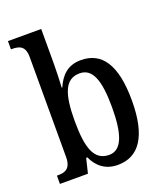

<svg xmlns="http://www.w3.org/2000/svg" viewBox="-141 -855 822 960"><g transform="rotate(-20 270.0 -375.0)"><path d="M321 10C431 10 496 -76 496 -269C496 -461 435 -546 324 -546C255 -546 216 -507 191 -449H188C190 -478 192 -543 192 -578V-760H15V-716H21C59 -716 90 -707 90 -648V-116C90 -53 57 -44 21 -44H15V0H164L183 -78H189C213 -26 254 10 321 10ZM297 -52C216 -52 192 -129 192 -270C192 -412 217 -486 296 -486C364 -486 391 -416 391 -271C391 -129 364 -52 297 -52Z"/></g></svg>

Font: Noto Serif Sinhala Condensed Medium
Style: Regular
Weight: 500
Width: 3
Designer: Jelle Bosma - Monotype Design Team
Foundry: Monotype Imaging Inc.
Version: Version 2.007